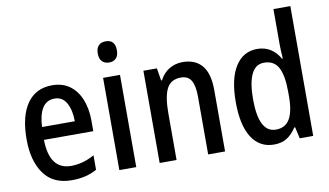

<svg xmlns="http://www.w3.org/2000/svg" viewBox="-77 -929 1897 1107"><g transform="rotate(-10 871.5 -375.0)"><path d="M243 -549Q304 -549 346 -518.5Q388 -488 410 -433.5Q432 -379 432 -308V-247H143Q146 -72 272 -72Q342 -72 409 -110V-25Q376 -7 340.5 1.5Q305 10 262 10Q153 10 99 -65.5Q45 -141 45 -266Q45 -403 96.5 -476Q148 -549 243 -549ZM244 -471Q153 -471 145 -322H337Q337 -386 314 -428.5Q291 -471 244 -471Z M592 -745Q647 -745 647 -683Q647 -652 632 -636.5Q617 -621 592 -621Q566 -621 550.5 -636.5Q535 -652 535 -683Q535 -714 550 -729.5Q565 -745 592 -745ZM640 -540V0H541V-540Z M1007 -550Q1082 -550 1121 -503Q1160 -456 1160 -360V0H1061V-339Q1061 -401 1043 -432.5Q1025 -464 983 -464Q924 -464 900 -418Q876 -372 876 -273V0H777V-540H856L868 -467H873Q893 -507 928.5 -528.5Q964 -550 1007 -550Z M1446 10Q1362 10 1316 -61.5Q1270 -133 1270 -269Q1270 -405 1316 -477.5Q1362 -550 1444 -550Q1488 -550 1521.5 -529Q1555 -508 1576 -470H1581Q1579 -492 1578 -514Q1577 -536 1577 -553V-760H1676V0H1597L1582 -67H1577Q1554 -31 1523 -10.5Q1492 10 1446 10ZM1471 -73Q1526 -73 1552 -116.5Q1578 -160 1578 -249V-275Q1578 -371 1553 -418Q1528 -465 1469 -465Q1419 -465 1395 -414Q1371 -363 1371 -269Q1371 -73 1471 -73Z"/></g></svg>

Font: Noto Sans Lao Condensed Medium
Style: Regular
Weight: 500
Width: 3
Designer: Monotype Design Team
Foundry: Monotype Imaging Inc.
Version: Version 2.003; ttfautohint (v1.8.4.7-5d5b)